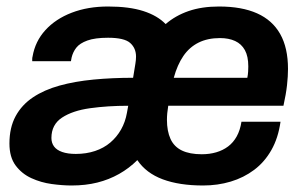

<svg xmlns="http://www.w3.org/2000/svg" viewBox="-20 -558 935 590"><path d="M200 12Q172 12 139 7.5Q106 3 76.5 -10.5Q47 -24 28 -49.5Q9 -75 9 -117Q9 -166 28 -201Q47 -236 81.5 -259Q116 -282 163 -295Q210 -308 267.5 -313.5Q325 -319 389 -319L396 -362Q397 -368 397.5 -373.5Q398 -379 398 -384Q398 -410 380 -426Q362 -442 312 -442Q272 -442 248.5 -433.5Q225 -425 214.5 -411.5Q204 -398 200 -381L198 -370H79Q79 -372 79 -376.5Q79 -381 80 -384Q88 -431 119.5 -465.5Q151 -500 200.5 -519Q250 -538 312 -538Q377 -538 420.5 -524Q464 -510 489 -484Q519 -510 559.5 -524Q600 -538 653 -538Q723 -538 770 -517Q817 -496 841 -453.5Q865 -411 865 -346Q865 -324 862 -296.5Q859 -269 851 -233H497Q495 -221 494 -210.5Q493 -200 493 -190Q493 -155 504 -131Q515 -107 539 -95.5Q563 -84 600 -84Q624 -84 644.5 -90Q665 -96 681 -108Q697 -120 707.5 -139Q718 -158 722 -184H842Q835 -134 814 -97Q793 -60 761 -36Q729 -12 689 0Q649 12 604 12Q531 12 480 -7Q429 -26 402 -66Q377 -41 346 -23.5Q315 -6 279 3Q243 12 200 12ZM213 -85Q245 -85 272 -94Q299 -103 319 -120Q339 -137 352 -160Q365 -183 370 -211L374 -233Q311 -233 257 -225.5Q203 -218 170.5 -196.5Q138 -175 138 -134Q138 -119 146 -108Q154 -97 171 -91Q188 -85 213 -85ZM514 -319H740Q742 -329 742.5 -338Q743 -347 743 -354Q743 -385 732.5 -404Q722 -423 702.5 -432Q683 -441 656 -441Q618 -441 590 -427Q562 -413 543.5 -386Q525 -359 514 -319Z"/></svg>

Font: Archivo SemiBold SemiBold
Style: Italic
Weight: 600
Italic angle: -10°
Version: Version 2.001